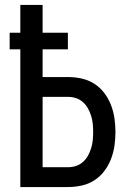

<svg xmlns="http://www.w3.org/2000/svg" viewBox="-20 -755 540 775"><path d="M62 0V-556H19V-623H62V-735H152V-623H254V-556H152V-444H254Q282 -444 309.5 -438Q337 -432 360.5 -417Q384 -402 401 -379.5Q418 -357 428 -331Q438 -305 442 -277.5Q446 -250 446 -222Q446 -194 442 -166.5Q438 -139 428 -113Q418 -87 401 -64.5Q384 -42 360.5 -27Q337 -12 309.5 -6Q282 0 254 0ZM254 -80Q271 -80 286.5 -85Q302 -90 314.5 -101Q327 -112 335 -126.5Q343 -141 348 -157Q353 -173 354.5 -189.5Q356 -206 356 -222Q356 -239 354.5 -255Q353 -271 348 -287Q343 -303 335 -317.5Q327 -332 314.5 -343Q302 -354 286.5 -359Q271 -364 254 -364H152V-80Z"/></svg>

Font: Iosevka Term Curly Medium
Style: Regular
Weight: 500
Designer: Belleve Invis
Foundry: Belleve Invis
Version: Version 32.3.0